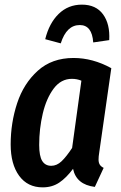

<svg xmlns="http://www.w3.org/2000/svg" viewBox="-20 -793 521 828"><path d="M460 -499 408 -136Q405 -118 405 -105Q405 -92 410 -83.5Q415 -75 427 -69L389 13Q309 3 295 -65Q266 -26 235.5 -5.5Q205 15 164 15Q99 15 62.5 -35Q26 -85 26 -170Q26 -263 54 -348Q82 -433 143 -488Q204 -543 297 -543Q380 -543 460 -499ZM149 -168Q149 -120 162 -99Q175 -78 201 -78Q225 -78 245.5 -97.5Q266 -117 291 -155L331 -445Q312 -453 290 -453Q243 -453 211.5 -411Q180 -369 164.5 -303.5Q149 -238 149 -168ZM175 -624Q192 -693 233 -733Q274 -773 333 -773Q394 -773 424.5 -731Q455 -689 451 -620L382 -610Q377 -685 324 -685Q267 -685 242 -606Z"/></svg>

Font: Fira Sans Extra Condensed Medium
Style: Italic
Weight: 500
Width: 3
Italic angle: -8°
Designer: Carrois Corporate & Edenspiekermann AG
Foundry: Carrois Corporate GbR & Edenspiekermann AG
Version: Version 4.203